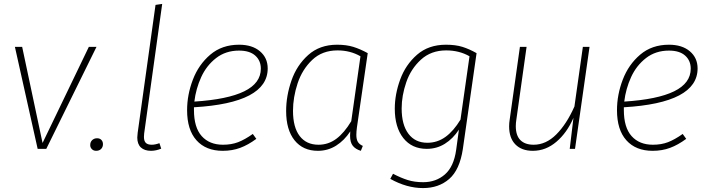

<svg xmlns="http://www.w3.org/2000/svg" viewBox="-20 -759 3612 979"><path d="M216 0H172L56 -520H93L197 -30L433 -520H472Z M440 -19Q440 -35 450 -44.5Q460 -54 475 -54Q489 -54 497 -45.5Q505 -37 505 -24Q505 -9 495.5 0.5Q486 10 470 10Q457 10 448.5 1.5Q440 -7 440 -19Z M715 -78Q714 -72 714 -61Q714 -40 723.5 -30.5Q733 -21 754 -21Q771 -21 793 -29L802 -1Q775 10 750 10Q717 10 698.5 -7Q680 -24 680 -58Q680 -64 682 -82L773 -734L807 -739Z M969 -212V-198Q969 -109 1008.5 -65Q1048 -21 1117 -21Q1160 -21 1194 -34Q1228 -47 1269 -76L1287 -51Q1245 -20 1204.5 -5Q1164 10 1116 10Q1030 10 982 -43.5Q934 -97 934 -197Q934 -276 963.5 -353Q993 -430 1052.5 -480.5Q1112 -531 1199 -531Q1266 -531 1305.5 -497.5Q1345 -464 1345 -410Q1345 -234 969 -212ZM971 -241Q1141 -252 1225.5 -293.5Q1310 -335 1310 -409Q1310 -450 1281.5 -475.5Q1253 -501 1199 -501Q1131 -501 1082 -463Q1033 -425 1006 -366Q979 -307 971 -241Z M1855 -488 1800 -110Q1797 -88 1797 -71Q1797 -49 1804.5 -36Q1812 -23 1830 -15L1820 10Q1793 2 1779 -15.5Q1765 -33 1765 -67Q1765 -81 1766 -89Q1736 -43 1694 -16.5Q1652 10 1601 10Q1525 10 1482 -43.5Q1439 -97 1439 -193Q1439 -270 1466 -348Q1493 -426 1551.5 -478.5Q1610 -531 1699 -531Q1746 -531 1781.5 -520Q1817 -509 1855 -488ZM1474 -194Q1474 -110 1508 -65.5Q1542 -21 1604 -21Q1654 -21 1694.5 -51Q1735 -81 1771 -141L1818 -472Q1766 -502 1701 -502Q1623 -502 1572 -453.5Q1521 -405 1497.5 -334Q1474 -263 1474 -194Z M2410 -488 2340 1Q2324 107 2270.5 153.5Q2217 200 2137 200Q2054 200 1970 153L1984 127Q2024 148 2059 159Q2094 170 2138 170Q2203 170 2248.5 130.5Q2294 91 2306 5L2320 -98Q2290 -52 2248.5 -26Q2207 0 2156 0Q2080 0 2036.5 -55Q1993 -110 1993 -205Q1993 -278 2020.5 -353.5Q2048 -429 2106.5 -480Q2165 -531 2254 -531Q2303 -531 2338 -520Q2373 -509 2410 -488ZM2028 -206Q2028 -123 2062.5 -77Q2097 -31 2159 -31Q2210 -31 2251.5 -61Q2293 -91 2328 -149L2374 -472Q2322 -502 2255 -502Q2178 -502 2126.5 -455Q2075 -408 2051.5 -339.5Q2028 -271 2028 -206Z M2576 -115Q2576 -132 2579 -150L2631 -520H2665L2613 -150Q2610 -132 2610 -116Q2610 -68 2633.5 -44.5Q2657 -21 2701 -21Q2764 -21 2816.5 -73.5Q2869 -126 2909 -216L2952 -520H2986L2912 0H2885L2904 -158Q2871 -82 2817 -36Q2763 10 2697 10Q2640 10 2608 -22.5Q2576 -55 2576 -115Z M3161 -212V-198Q3161 -109 3200.5 -65Q3240 -21 3309 -21Q3352 -21 3386 -34Q3420 -47 3461 -76L3479 -51Q3437 -20 3396.5 -5Q3356 10 3308 10Q3222 10 3174 -43.5Q3126 -97 3126 -197Q3126 -276 3155.5 -353Q3185 -430 3244.5 -480.5Q3304 -531 3391 -531Q3458 -531 3497.5 -497.5Q3537 -464 3537 -410Q3537 -234 3161 -212ZM3163 -241Q3333 -252 3417.5 -293.5Q3502 -335 3502 -409Q3502 -450 3473.5 -475.5Q3445 -501 3391 -501Q3323 -501 3274 -463Q3225 -425 3198 -366Q3171 -307 3163 -241Z"/></svg>

Font: FiraGO UltraLight
Style: Italic
Weight: 200
Italic angle: -8°
Designer: bBox Type GmbH
Foundry: bBox Type GmbH
Version: Version 1.001